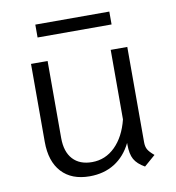

<svg xmlns="http://www.w3.org/2000/svg" viewBox="-74 -687 699 764"><g transform="rotate(-10 275.5 -305.0)"><path d="M496 -28 451 11Q421 -6 409 -27.5Q397 -49 397 -87V-94Q372 -43 329 -16Q286 11 228 11Q155 11 115 -32.5Q75 -76 75 -155V-470H142V-159Q142 -103 169.5 -73Q197 -43 247 -43Q301 -43 340.5 -82Q380 -121 397 -189V-470H464V-85Q464 -67 470.5 -55.5Q477 -44 496 -28ZM119 -621H418V-569H119Z"/></g></svg>

Font: KoHo
Style: Regular
Weight: 400
Version: Version 1.000; ttfautohint (v1.6)